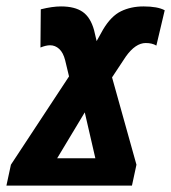

<svg xmlns="http://www.w3.org/2000/svg" viewBox="-59 -578 533 598"><path d="M-25 -65 156 -340 144 -390Q138 -414 125.5 -425.5Q113 -437 97 -437Q84 -437 67 -430L68 -549Q104 -558 131 -558Q174 -558 198.5 -541Q223 -524 234 -484L242 -450L262 -486Q287 -528 318 -543Q349 -558 388 -558Q432 -558 454 -546L428 -436Q415 -444 395 -444Q363 -444 333 -402L290 -337L366 -65L352 0H-39ZM238 -85 205 -228 119 -85Z"/></svg>

Font: Noto Sans Display Ex Bold Cond
Style: Italic
Weight: 800
Width: 3
Italic angle: -12°
Designer: Monotype Design team
Foundry: Monotype Imaging Inc.
Version: Version 1.000